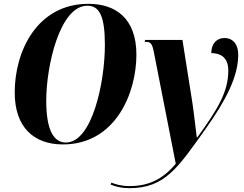

<svg xmlns="http://www.w3.org/2000/svg" viewBox="-20 -745 1278 1005"><path d="M309 11C585 11 694 -258 694 -459C694 -649 585 -725 443 -725C174 -725 57 -477 57 -261C57 -79 157 11 309 11ZM325 1C263 1 222 -60 222 -218C222 -400 293 -715 437 -715C501 -715 529 -660 529 -510C529 -313 462 1 325 1ZM657 240C844 240 912 132 1056 -70C1162 -219 1227 -344 1227 -459C1227 -510 1202 -546 1154 -546C1116 -546 1086 -518 1086 -467C1124 -467 1175 -453 1175 -376C1175 -263 1119 -173 1013 -26H1010C1005 -62 995 -155 987 -207L935 -536H740L737 -526H745C769 -526 777 -514 785 -474L900 112C833 192 760 229 658 229C613 229 584 219 563 211L559 221C584 232 618 240 657 240Z"/></svg>

Font: Noto Serif Display Condensed ExtraBold
Style: Italic
Weight: 800
Width: 3
Italic angle: -12°
Designer: Monotype Design Team
Foundry: Monotype Imaging Inc.
Version: Version 2.009